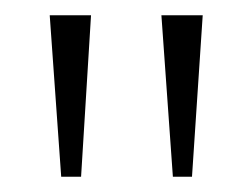

<svg xmlns="http://www.w3.org/2000/svg" viewBox="-20 -734 330 251"><path d="M60 -503H86L99 -714H45ZM206 -503H231L245 -714H191Z"/></svg>

Font: Noto Serif Ethiopic SemiCondensed ExtraLight
Style: Regular
Weight: 200
Width: 4
Designer: Monotype Design Team
Foundry: Monotype Imaging Inc.
Version: Version 2.102